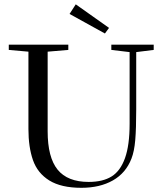

<svg xmlns="http://www.w3.org/2000/svg" viewBox="-20 -874 767 907"><path d="M475.6 -715.8 308.6 -808.1 337.9 -853.5 495.1 -742.2ZM364.3 13.2Q269 13.2 212.9 -21.5Q157.2 -56.2 135.7 -117.7Q114.3 -179.2 114.3 -264.2V-629.9L21.5 -638.2V-663.1H302.7V-638.2L205.1 -629.9V-253.9Q205.1 -130.4 252.2 -72.5Q299.3 -14.6 398.9 -14.6Q465.8 -14.6 507.3 -40.5Q548.8 -66.4 570.6 -127.4Q592.3 -188.5 592.3 -289.1V-627.9L505.9 -638.2V-663.1H706.1V-638.2L623.5 -627.9V-357.9Q623.5 -266.1 618.9 -212.4Q614.3 -158.7 601.1 -125Q574.7 -56.6 513.2 -21.7Q451.7 13.2 364.3 13.2Z"/></svg>

Font: Elstob
Style: Regular
Weight: 400
Designer: Peter S. Baker
Version: Version 1.015